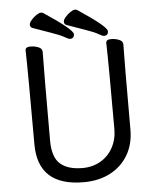

<svg xmlns="http://www.w3.org/2000/svg" viewBox="-60 -937 830 1012"><g transform="rotate(-5 355.0 -431.0)"><path d="M335 -735Q328 -735 307.5 -747Q287 -759 239.5 -775.5Q192 -792 142 -810Q131 -815 131 -828Q131 -838 143 -852Q155 -866 170 -876Q185 -886 194 -886Q201 -886 205 -884Q358 -783 358 -758Q358 -735 335 -735ZM515 -735Q508 -735 487.5 -747Q467 -759 419.5 -775.5Q372 -792 322 -810Q311 -815 311 -828Q311 -838 323 -852Q335 -866 350 -876Q365 -886 374 -886Q381 -886 385 -884Q538 -783 538 -758Q538 -735 515 -735ZM342 24Q100 24 100 -198Q100 -586 97 -695Q97 -713 124 -713Q146 -713 166 -705Q186 -697 186 -680Q184 -584 184 -210Q184 -122 224.5 -86.5Q265 -51 342 -51Q396 -51 438 -75.5Q480 -100 503.5 -143.5Q527 -187 527 -242Q527 -595 524 -697Q524 -715 551 -715Q573 -715 593 -707Q613 -699 613 -682Q611 -594 611 -230Q611 -154 577 -96.5Q543 -39 482.5 -7.5Q422 24 342 24Z"/></g></svg>

Font: ToneOZ-Pinyin-WenKai-Medium
Style: Medium
Weight: 700
Designer: Fontworks Inc.
Foundry: ToneOZ
Version: Version 0.240331